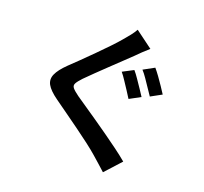

<svg xmlns="http://www.w3.org/2000/svg" viewBox="-123 -958 1247 1173"><g transform="rotate(15 500.0 -371.0)"><path d="M650 -576Q664 -557 679.5 -529Q695 -501 710.5 -473.5Q726 -446 735 -428L661 -396Q651 -417 636 -444Q621 -471 606.5 -498.5Q592 -526 578 -546ZM770 -623Q783 -605 799.5 -577.5Q816 -550 831 -522.5Q846 -495 856 -476L783 -444Q771 -465 756 -492.5Q741 -520 726 -546.5Q711 -573 697 -591ZM711 -726Q689 -710 666.5 -692Q644 -674 628 -660Q603 -640 568 -612Q533 -584 494 -553Q455 -522 419.5 -493Q384 -464 358 -442Q331 -418 321.5 -403Q312 -388 322 -373Q332 -358 361 -333Q385 -313 419.5 -285Q454 -257 495 -223Q536 -189 578 -153.5Q620 -118 659 -83.5Q698 -49 729 -18L626 77Q606 55 585 33Q564 11 544 -10Q520 -35 483 -69Q446 -103 402.5 -140.5Q359 -178 316.5 -214.5Q274 -251 240 -280Q191 -322 176.5 -355Q162 -388 180.5 -421.5Q199 -455 248 -495Q277 -518 315.5 -549.5Q354 -581 395 -615.5Q436 -650 472.5 -682Q509 -714 534 -739Q554 -758 574.5 -780Q595 -802 606 -819Z"/></g></svg>

Font: Noto Sans JP Thin SemiBold
Style: Regular
Weight: 600
Version: Version 2.004-H2;hotconv 1.0.118;makeotfexe 2.5.65603